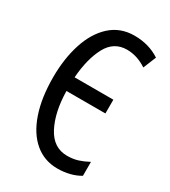

<svg xmlns="http://www.w3.org/2000/svg" viewBox="-181 -816 814 918"><g transform="rotate(30 226.5 -357.5)"><path d="M138 -409H352V-333H137Q139 -217 178.5 -141.5Q218 -66 294 -66Q327 -66 353.5 -74.5Q380 -83 408 -98V-21Q355 10 284 10Q212 10 159 -34.5Q106 -79 77.5 -162Q49 -245 49 -358Q49 -461 76 -544.5Q103 -628 156.5 -676.5Q210 -725 288 -725Q367 -725 428 -685L399 -614Q346 -649 290 -649Q218 -649 182 -582Q146 -515 138 -409Z"/></g></svg>

Font: Noto Sans UI Cond
Style: Regular
Weight: 400
Width: 3
Designer: Monotype Design Team
Foundry: Monotype Imaging Inc.
Version: Version 1.001